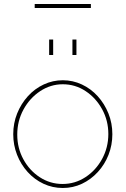

<svg xmlns="http://www.w3.org/2000/svg" viewBox="-20 -927 626 957"><path d="M293 10Q242 10 197 -11Q152 -32 118 -69.5Q84 -107 65 -155.5Q46 -204 46 -258Q46 -313 65.5 -361.5Q85 -410 119 -447.5Q153 -485 198 -506Q243 -527 293 -527Q343 -527 388 -506Q433 -485 467 -447.5Q501 -410 520.5 -361.5Q540 -313 540 -258Q540 -204 521 -155.5Q502 -107 467.5 -69.5Q433 -32 388.5 -11Q344 10 293 10ZM66 -256Q66 -189 96.5 -133Q127 -77 178.5 -43.5Q230 -10 292 -10Q354 -10 406 -44Q458 -78 489 -135Q520 -192 520 -259Q520 -326 489 -382.5Q458 -439 406.5 -473Q355 -507 293 -507Q232 -507 180 -472.5Q128 -438 97 -381Q66 -324 66 -256ZM225 -653V-730H245V-653ZM341 -653V-730H361V-653ZM153 -887V-907H433V-887Z"/></svg>

Font: Raleway Thin Thin
Style: Regular
Weight: 250
Version: Version 4.026